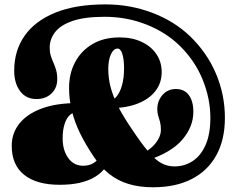

<svg xmlns="http://www.w3.org/2000/svg" viewBox="-20 -806 1053 852"><path d="M659.5 25Q760 25 831.2 -11.8Q902.5 -48.5 940.2 -117.5Q978 -186.5 978 -283Q978 -386.5 938 -480Q898 -573.5 822.5 -646Q753 -712.5 655 -749.5Q557 -786.5 448 -786.5Q315.5 -786.5 225.2 -749.8Q135 -713 89 -647Q43 -581 43 -492Q43 -437 69 -401.8Q95 -366.5 142 -366.5Q182.5 -366.5 208.2 -391Q234 -415.5 234 -454.5Q234 -478 229 -495.2Q224 -512.5 217.2 -527.5Q210.5 -542.5 205.5 -558.2Q200.5 -574 200.5 -594Q200.5 -632.5 224.8 -663.8Q249 -695 302.5 -713.2Q356 -731.5 444 -731.5Q542.5 -731.5 629.8 -697Q717 -662.5 777.5 -603Q845.5 -536.5 879.5 -452Q913.5 -367.5 913.5 -284Q913.5 -210 892 -162Q870.5 -114 834.2 -90.8Q798 -67.5 754 -67.5Q722 -67.5 694.8 -82.8Q667.5 -98 636.8 -134.8Q606 -171.5 563.5 -235.5Q527 -289 504.5 -333.2Q482 -377.5 471.2 -417.8Q460.5 -458 460.5 -499.5Q460.5 -540 472.2 -565.2Q484 -590.5 501.5 -590.5Q515.5 -590.5 523 -566Q530.5 -541.5 530.5 -503Q530.5 -459 521 -426.2Q511.5 -393.5 495.5 -375.5Q479.5 -357.5 459.5 -357.5L467.5 -326Q538 -326 589.5 -345.8Q641 -365.5 669.2 -401.5Q697.5 -437.5 697.5 -486Q697.5 -531 674 -565.8Q650.5 -600.5 608.5 -620.2Q566.5 -640 511 -640Q440 -640 390 -610.2Q340 -580.5 313.2 -530Q286.5 -479.5 286.5 -417Q286.5 -364 298.8 -314.2Q311 -264.5 335.2 -214.8Q359.5 -165 395.5 -111.5Q426 -65 463.8 -34.8Q501.5 -4.5 549.8 10.2Q598 25 659.5 25ZM617 -127 633 -94Q740.5 -129 789.2 -186.5Q838 -244 838 -309.5Q838 -357 818 -384Q798 -411 760.5 -411Q724 -411 701 -384.5Q678 -358 678 -321.5Q678 -305 682 -292.5Q686 -280 690 -265.5Q694 -251 694 -230Q694 -212.5 685.5 -194.2Q677 -176 660 -158.8Q643 -141.5 617 -127ZM321 -308V-348.5Q230.5 -348.5 165.8 -324.8Q101 -301 66.5 -258.2Q32 -215.5 32 -159Q32 -74.5 87.2 -30.2Q142.5 14 244.5 14Q296.5 14 335.5 4.8Q374.5 -4.5 401.8 -21.2Q429 -38 446 -60.5L418.5 -102.5Q403 -85.5 386.8 -78Q370.5 -70.5 348.5 -70.5Q307.5 -70.5 282.8 -104.8Q258 -139 258 -192.5Q258 -227 265.8 -253Q273.5 -279 287.8 -293.5Q302 -308 321 -308Z"/></svg>

Font: Fraunces
Style: Regular
Weight: 900
Version: Version 1.000;[b76b70a41]